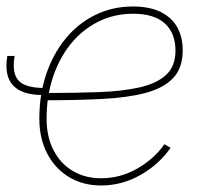

<svg xmlns="http://www.w3.org/2000/svg" viewBox="-34 -567 628 595"><path d="M99.6 -272.5Q33.7 -272.5 6.1 -302.7Q-21.5 -333 -11.2 -393.6H11.2Q2.4 -339.8 23.7 -317.1Q44.9 -294.4 103.5 -294.4ZM279.3 7.8Q222.7 7.8 179.4 -18.6Q136.2 -44.9 112.1 -91.6Q87.9 -138.2 87.9 -199.2Q87.9 -273.4 109.1 -336.7Q130.4 -399.9 169.2 -447.3Q208 -494.6 261.5 -520.8Q314.9 -546.9 378.4 -546.9Q428.7 -546.9 463.1 -530.3Q497.6 -513.7 514.9 -483.2Q532.2 -452.6 532.2 -411.1Q532.2 -356 502.2 -324.7Q472.2 -293.5 416.3 -278.8Q360.4 -264.2 281.7 -260.3Q203.1 -256.3 106.4 -256.3V-278.8Q197.8 -278.8 272 -281.5Q346.2 -284.2 399.4 -296.4Q452.6 -308.6 481.2 -335.4Q509.8 -362.3 509.8 -410.2Q509.8 -464.4 476.8 -494.4Q443.8 -524.4 378.4 -524.4Q319.8 -524.4 270.5 -499.8Q221.2 -475.1 185.5 -431.2Q149.9 -387.2 130.1 -327.9Q110.4 -268.6 110.4 -199.2Q110.4 -143.6 131.6 -102.1Q152.8 -60.5 190.9 -37.6Q229 -14.6 279.3 -14.6Q338.4 -14.6 390.6 -44.2Q442.9 -73.7 475.6 -120.1L494.6 -108.9Q459.5 -58.1 401.9 -25.1Q344.2 7.8 279.3 7.8Z"/></svg>

Font: Inter 18pt Thin
Style: Italic
Weight: 250
Italic angle: -9.3988°
Version: Version 4.001;git-66647c0bb